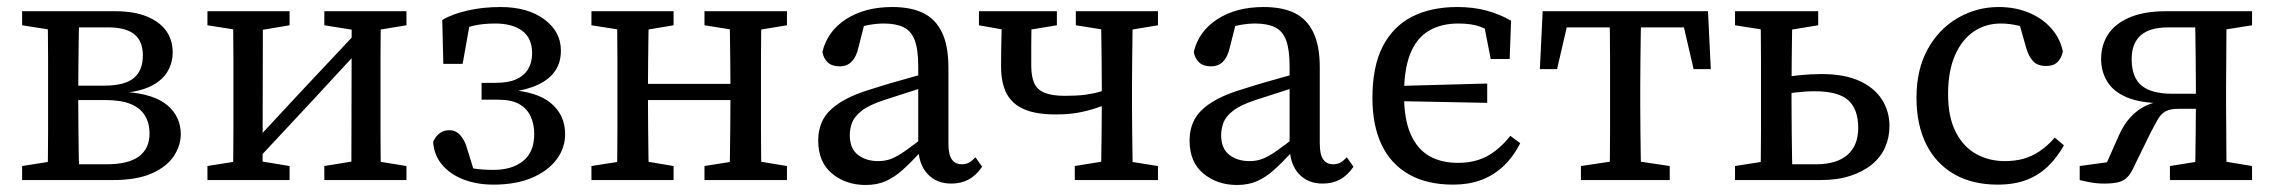

<svg xmlns="http://www.w3.org/2000/svg" viewBox="-20 -513 6479 547"><path d="M43 0V-40L151 -57L163 -45H284Q346 -45 376 -67.5Q406 -90 406 -132Q406 -163 392.5 -184.5Q379 -206 351.5 -217Q324 -228 279 -228H166V-269H277Q335 -269 361 -290.5Q387 -312 387 -355Q387 -396 362.5 -415.5Q338 -435 289 -435H163L151 -424L43 -441V-481H309Q362 -481 398.5 -466Q435 -451 453.5 -425Q472 -399 472 -364Q472 -335 458 -310.5Q444 -286 414.5 -270Q385 -254 339 -249V-251Q420 -245 457.5 -212.5Q495 -180 495 -131Q495 -98 475 -68Q455 -38 412.5 -19Q370 0 300 0ZM115 0Q116 -26 116.5 -63Q117 -100 117 -140Q117 -180 117 -213V-268Q117 -301 117 -341Q117 -381 116.5 -418.5Q116 -456 115 -481H206Q205 -456 204.5 -417.5Q204 -379 203.5 -337Q203 -295 203 -256V-213Q203 -180 203.5 -140Q204 -100 204.5 -63Q205 -26 206 0Z M571 0V-40L677 -57H702L805 -40V0ZM904 0V-40L1008 -57H1033L1138 -40V0ZM643 0Q644 -26 644.5 -63Q645 -100 645 -140Q645 -180 645 -213V-268Q645 -301 645 -341Q645 -381 644.5 -418.5Q644 -456 643 -481H729L728 0ZM699 -43 663 -74H672L844 -259L1015 -441L1045 -406H1036L867 -223ZM981 0 982 -481H1066Q1065 -456 1064.5 -418.5Q1064 -381 1064 -341Q1064 -301 1064 -268V-213Q1064 -180 1064 -140Q1064 -100 1064.5 -63Q1065 -26 1066 0ZM571 -441V-481H805V-441L704 -424H679ZM904 -441V-481H1138V-441L1035 -424H1010Z M1386 13Q1337 13 1298.5 -2.5Q1260 -18 1238 -45.5Q1216 -73 1214 -109Q1219 -120 1225.5 -127Q1232 -134 1240.5 -138Q1249 -142 1261 -142Q1279 -142 1292 -127Q1305 -112 1311 -89L1336 -8L1270 -49Q1295 -39 1323 -34Q1351 -29 1386 -29Q1439 -29 1470.5 -54.5Q1502 -80 1502 -131Q1502 -159 1492 -181Q1482 -203 1460 -216Q1438 -229 1400 -229H1352V-277H1392Q1428 -277 1450.5 -287Q1473 -297 1484.5 -316Q1496 -335 1496 -361Q1496 -404 1468 -425Q1440 -446 1391 -446Q1355 -446 1328 -439.5Q1301 -433 1281 -421L1320 -454L1298 -331H1243L1240 -456Q1268 -473 1312 -483Q1356 -493 1406 -493Q1483 -493 1530.5 -458Q1578 -423 1578 -369Q1578 -335 1561.5 -311Q1545 -287 1513.5 -272Q1482 -257 1436 -251L1433 -257Q1471 -254 1500 -245Q1529 -236 1549 -219.5Q1569 -203 1579.5 -181Q1590 -159 1590 -131Q1590 -91 1565.5 -58.5Q1541 -26 1495.5 -6.5Q1450 13 1386 13Z M1737 0Q1738 -26 1738.5 -63Q1739 -100 1739 -140Q1739 -180 1739 -213V-268Q1739 -301 1739 -341Q1739 -381 1738.5 -418.5Q1738 -456 1737 -481H1829Q1828 -456 1827.5 -418.5Q1827 -381 1826.5 -341Q1826 -301 1826 -268V-236Q1826 -192 1826.5 -147Q1827 -102 1827.5 -64Q1828 -26 1829 0ZM2058 0Q2059 -26 2059.5 -64Q2060 -102 2060.5 -147Q2061 -192 2061 -236V-268Q2061 -301 2060.5 -341Q2060 -381 2059.5 -418.5Q2059 -456 2058 -481H2150Q2149 -456 2148.5 -418.5Q2148 -381 2148 -341Q2148 -301 2148 -268V-213Q2148 -180 2148 -140Q2148 -100 2148.5 -63Q2149 -26 2150 0ZM1665 0V-40L1773 -57H1798L1899 -40V0ZM1665 -441V-481H1899V-441L1798 -424H1773ZM1987 0V-40L2094 -57H2119L2222 -40V0ZM1987 -441V-481H2222V-441L2119 -424H2094ZM1788 -228V-274H2098V-228Z M2446 14Q2390 14 2350.5 -18.5Q2311 -51 2311 -113Q2311 -145 2324.5 -171.5Q2338 -198 2373.5 -221Q2409 -244 2475 -263Q2503 -272 2529.5 -279.5Q2556 -287 2582.5 -294.5Q2609 -302 2636 -309V-272Q2601 -261 2567 -250Q2533 -239 2499 -228Q2456 -214 2435 -197.5Q2414 -181 2407.5 -163.5Q2401 -146 2401 -128Q2401 -90 2424 -72Q2447 -54 2482 -54Q2502 -54 2519 -60.5Q2536 -67 2559.5 -83.5Q2583 -100 2620 -129L2632 -77H2600Q2573 -48 2550.5 -28Q2528 -8 2503.5 3Q2479 14 2446 14ZM2690 10Q2648 10 2622.5 -17.5Q2597 -45 2596 -94V-98V-324Q2596 -372 2586 -398.5Q2576 -425 2554 -435.5Q2532 -446 2498 -446Q2478 -446 2455.5 -442Q2433 -438 2406 -427L2447 -462L2425 -375Q2419 -350 2406 -337Q2393 -324 2372 -324Q2350 -324 2338 -335.5Q2326 -347 2323 -365Q2337 -424 2390.5 -458.5Q2444 -493 2522 -493Q2575 -493 2610 -476Q2645 -459 2663.5 -421Q2682 -383 2682 -320V-104Q2682 -72 2692 -58.5Q2702 -45 2720 -45Q2733 -45 2742 -50.5Q2751 -56 2759 -65L2778 -38Q2761 -13 2739.5 -1.5Q2718 10 2690 10Z M2987 -187Q2931 -187 2897 -202Q2863 -217 2847.5 -247Q2832 -277 2832 -324Q2832 -363 2833 -402Q2834 -441 2835 -481H2920Q2919 -457 2918.5 -433Q2918 -409 2918 -383Q2918 -357 2918 -326Q2918 -295 2926.5 -276Q2935 -257 2956.5 -248.5Q2978 -240 3014 -240Q3048 -240 3071 -243Q3094 -246 3114.5 -252Q3135 -258 3157 -267V-224Q3129 -214 3104 -205.5Q3079 -197 3051.5 -192Q3024 -187 2987 -187ZM3116 0Q3117 -26 3117.5 -63Q3118 -100 3118.5 -140Q3119 -180 3119 -213V-268Q3119 -301 3118.5 -341Q3118 -381 3117.5 -418.5Q3117 -456 3116 -481H3208Q3207 -456 3206.5 -418.5Q3206 -381 3205.5 -341Q3205 -301 3205 -268V-213Q3205 -180 3205.5 -140Q3206 -100 3206.5 -63Q3207 -26 3208 0ZM2769 -441V-481H2991V-441L2888 -424H2864ZM3042 0V-40L3147 -57H3172L3279 -40V0ZM3045 -441V-481H3279V-441L3177 -424H3152Z M3504 14Q3448 14 3408.5 -18.5Q3369 -51 3369 -113Q3369 -145 3382.5 -171.5Q3396 -198 3431.5 -221Q3467 -244 3533 -263Q3561 -272 3587.5 -279.5Q3614 -287 3640.5 -294.5Q3667 -302 3694 -309V-272Q3659 -261 3625 -250Q3591 -239 3557 -228Q3514 -214 3493 -197.5Q3472 -181 3465.5 -163.5Q3459 -146 3459 -128Q3459 -90 3482 -72Q3505 -54 3540 -54Q3560 -54 3577 -60.5Q3594 -67 3617.5 -83.5Q3641 -100 3678 -129L3690 -77H3658Q3631 -48 3608.5 -28Q3586 -8 3561.5 3Q3537 14 3504 14ZM3748 10Q3706 10 3680.5 -17.5Q3655 -45 3654 -94V-98V-324Q3654 -372 3644 -398.5Q3634 -425 3612 -435.5Q3590 -446 3556 -446Q3536 -446 3513.5 -442Q3491 -438 3464 -427L3505 -462L3483 -375Q3477 -350 3464 -337Q3451 -324 3430 -324Q3408 -324 3396 -335.5Q3384 -347 3381 -365Q3395 -424 3448.5 -458.5Q3502 -493 3580 -493Q3633 -493 3668 -476Q3703 -459 3721.5 -421Q3740 -383 3740 -320V-104Q3740 -72 3750 -58.5Q3760 -45 3778 -45Q3791 -45 3800 -50.5Q3809 -56 3817 -65L3836 -38Q3819 -13 3797.5 -1.5Q3776 10 3748 10Z M4120 13Q4045 13 3993.5 -16.5Q3942 -46 3916 -101Q3890 -156 3890 -234Q3890 -324 3919.5 -381Q3949 -438 4003 -465.5Q4057 -493 4132 -493Q4177 -493 4214.5 -483Q4252 -473 4285 -454L4281 -345H4227L4206 -452L4245 -409Q4222 -428 4197 -437Q4172 -446 4135 -446Q4086 -446 4051 -425.5Q4016 -405 3998 -360.5Q3980 -316 3980 -244Q3980 -173 3999 -130.5Q4018 -88 4052 -68.5Q4086 -49 4134 -49Q4166 -49 4192 -57.5Q4218 -66 4240.5 -83.5Q4263 -101 4283 -126L4311 -105Q4290 -64 4261.5 -38Q4233 -12 4198 0.5Q4163 13 4120 13ZM3959 -225V-268L4217 -275V-220Z M4367 -316 4375 -481H4846L4854 -316H4805L4768 -476L4817 -435H4403L4453 -476L4416 -316ZM4484 0V-40L4598 -57H4623L4737 -40V0ZM4565 0Q4566 -26 4566.5 -63Q4567 -100 4567 -140Q4567 -180 4567 -213V-268Q4567 -301 4567 -341Q4567 -381 4566.5 -418.5Q4566 -456 4565 -481H4656Q4655 -456 4654.5 -418.5Q4654 -381 4653.5 -341Q4653 -301 4653 -268V-213Q4653 -180 4653.5 -140Q4654 -100 4654.5 -63Q4655 -26 4656 0Z M5047 0V-45H5154Q5212 -45 5243 -71.5Q5274 -98 5274 -149Q5274 -202 5245.5 -227.5Q5217 -253 5150 -253Q5123 -253 5094.5 -249.5Q5066 -246 5043 -240V-289Q5070 -295 5104 -298.5Q5138 -302 5169 -302Q5235 -302 5277.5 -282.5Q5320 -263 5341.5 -229.5Q5363 -196 5363 -154Q5363 -121 5350.5 -93Q5338 -65 5313 -44.5Q5288 -24 5251.5 -12Q5215 0 5166 0ZM4995 0Q4996 -26 4996.5 -63Q4997 -100 4997 -140Q4997 -180 4997 -213V-268Q4997 -301 4997 -341Q4997 -381 4996.5 -418.5Q4996 -456 4995 -481H5087Q5086 -456 5085.5 -418Q5085 -380 5084.5 -339.5Q5084 -299 5084 -266V-213Q5084 -180 5084.5 -140Q5085 -100 5085.5 -63Q5086 -26 5087 0ZM4923 -441V-481H5160V-441L5056 -424H5031ZM4923 0V-40L5031 -57H5040V0Z M5671 13Q5599 13 5547 -17Q5495 -47 5467.5 -102.5Q5440 -158 5440 -235Q5440 -315 5472 -373Q5504 -431 5558 -462Q5612 -493 5674 -493Q5722 -493 5761 -476.5Q5800 -460 5825 -431Q5850 -402 5857 -366Q5853 -347 5841.5 -336Q5830 -325 5810 -325Q5784 -325 5771.5 -339.5Q5759 -354 5753 -375L5728 -463L5779 -421Q5755 -434 5730 -440Q5705 -446 5680 -446Q5637 -446 5603 -423Q5569 -400 5549.5 -355Q5530 -310 5530 -245Q5530 -179 5552 -136.5Q5574 -94 5610.5 -74Q5647 -54 5692 -54Q5720 -54 5744 -60.5Q5768 -67 5790.5 -82Q5813 -97 5834 -121L5860 -99Q5841 -65 5815.5 -40Q5790 -15 5755 -1Q5720 13 5671 13Z M6150 -481H6396V-441L6289 -424L6276 -435H6158Q6104 -435 6078.5 -412Q6053 -389 6053 -345Q6053 -292 6081.5 -269Q6110 -246 6167 -246H6273V-203H6187Q6163 -203 6150 -196Q6137 -189 6128.5 -174.5Q6120 -160 6107 -135L6058 -35Q6051 -19 6041 -8.5Q6031 2 6015.5 6Q6000 10 5975 10Q5954 10 5935.5 6.5Q5917 3 5905 0V-40L6014 -55L5970 -22L6017 -128Q6031 -159 6050 -179.5Q6069 -200 6092 -211Q6115 -222 6141 -226L6136 -219Q6076 -220 6038.5 -236Q6001 -252 5983.5 -280.5Q5966 -309 5966 -345Q5966 -384 5985.5 -414.5Q6005 -445 6046.5 -463Q6088 -481 6150 -481ZM6233 0Q6234 -26 6234.5 -63Q6235 -100 6235.5 -140Q6236 -180 6236 -213V-264Q6236 -299 6235.5 -340Q6235 -381 6234.5 -418.5Q6234 -456 6233 -481H6324Q6323 -456 6323 -418.5Q6323 -381 6322.5 -341Q6322 -301 6322 -268V-213Q6322 -180 6322.5 -140Q6323 -100 6323 -63Q6323 -26 6324 0ZM6162 0V-40L6269 -57H6294L6396 -40V0Z"/></svg>

Font: Source Serif 4 18pt
Style: Regular
Weight: 400
Designer: Frank Grießhammer
Foundry: Adobe Systems Incorporated
Version: Version 4.004;hotconv 1.0.116;makeotfexe 2.5.65601